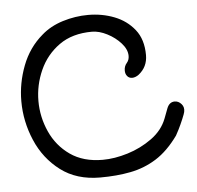

<svg xmlns="http://www.w3.org/2000/svg" viewBox="-42 -512 577 563"><g transform="rotate(-5 247.0 -231.0)"><path d="M231 8Q162 8 115 -27.5Q68 -63 44 -119Q20 -175 20 -235Q20 -288 39.5 -339Q59 -390 99 -424Q125 -447 162 -458.5Q199 -470 237 -470Q278 -470 314 -456Q350 -442 373 -413Q396 -384 396 -338Q396 -303 369 -282Q359 -275 350 -275Q341 -275 335.5 -281.5Q330 -288 330 -298Q330 -311 338 -320Q345 -328 345 -340Q345 -359 328.5 -377.5Q312 -396 288.5 -408Q265 -420 244 -420Q186 -420 147.5 -392.5Q109 -365 89.5 -321.5Q70 -278 70 -231Q70 -184 89.5 -140.5Q109 -97 147.5 -70Q186 -43 243 -43Q278 -43 317 -55Q356 -67 388.5 -90.5Q421 -114 434 -148Q437 -155 439.5 -162.5Q442 -170 445 -177Q452 -195 468 -195Q479 -195 487.5 -185.5Q496 -176 493 -162Q492 -157 485.5 -141.5Q479 -126 472 -112Q465 -98 463 -95Q432 -52 397 -30Q362 -8 321 0Q280 8 231 8Z"/></g></svg>

Font: Twinkle Star
Style: Regular
Weight: 400
Designer: Robert E. Leuschke
Foundry: Robert E. Leuschke
Version: Version 2.010; ttfautohint (v1.8.3)